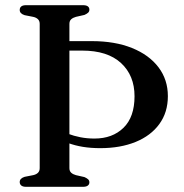

<svg xmlns="http://www.w3.org/2000/svg" viewBox="-20 -720 710 740"><path d="M197.5 -525V-561.5H334Q423 -561.5 488.8 -535Q554.5 -508.5 590.8 -460.8Q627 -413 627 -349.5Q627 -287 594.2 -242Q561.5 -197 502.8 -173Q444 -149 366.5 -149Q330 -149 299.5 -154Q269 -159 243.5 -168.5Q218 -178 195.5 -191L202 -224Q220 -213 242.2 -204.5Q264.5 -196 290 -191Q315.5 -186 344 -186Q413.5 -186 456 -227.5Q498.5 -269 498.5 -349Q498.5 -429 446.5 -477Q394.5 -525 296.5 -525ZM247.5 -72Q247.5 -60.5 254.5 -54.2Q261.5 -48 272.5 -45L305.5 -37.5Q314.5 -33.5 319.5 -29Q324.5 -24.5 324.5 -17Q324.5 -9.5 318.5 -4.8Q312.5 0 300 0H80.5Q68 0 62 -5Q56 -10 56 -18.5Q56 -32.5 75 -38.5L108 -45Q119.5 -47.5 126.2 -54Q133 -60.5 133 -72V-628Q133 -639.5 126.2 -646Q119.5 -652.5 108 -655L75 -661.5Q56 -667.5 56 -681.5Q56 -690.5 62 -695.2Q68 -700 80.5 -700H300Q312.5 -700 318.5 -695.5Q324.5 -691 324.5 -683Q324.5 -675.5 319.5 -671Q314.5 -666.5 305.5 -662.5L272.5 -655Q261.5 -652 254.5 -645.8Q247.5 -639.5 247.5 -628Z"/></svg>

Font: Fraunces 10pt
Style: Regular
Weight: 400
Version: Version 1.000;[b76b70a41]